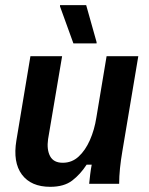

<svg xmlns="http://www.w3.org/2000/svg" viewBox="-20 -720 584 752"><path d="M176.7 11.7Q101.7 11.7 65.8 -36.2Q30 -84.2 44.2 -170L99.2 -500H223.3L168.3 -175Q162.5 -134.2 176.2 -108.3Q190 -82.5 225.8 -82.5Q261.7 -82.5 287.9 -106.7Q314.2 -130.8 332.1 -171.2Q350 -211.7 357.5 -260L397.5 -500H521.7L459.2 -127.5Q453.3 -93.3 450 -61.3Q446.7 -29.2 446.7 0H329.2Q330.8 -16.7 333.3 -37.1Q335.8 -57.5 339.2 -75H319.2Q295 -37.5 262.9 -12.9Q230.8 11.7 176.7 11.7ZM267.5 -550 215 -695V-700H317.5L358.3 -555V-550Z"/></svg>

Font: Familjen Grotesk SemiBold
Style: Italic
Weight: 600
Italic angle: -9.46201°
Designer: Anders Wikstroem, Jonas Baeckman, Matilda Gysing, Kristian Moeller
Foundry: Familjen STHLM AB
Version: Version 2.002